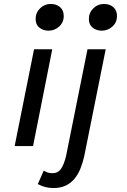

<svg xmlns="http://www.w3.org/2000/svg" viewBox="-20 -738 640 970"><path d="M54 0 152 -489H244L147 0ZM225 -583Q199 -583 179.5 -598Q160 -613 160 -642Q160 -674 182.5 -696Q205 -718 236 -718Q265 -718 283.5 -702Q302 -686 302 -657Q302 -625 279 -604Q256 -583 225 -583ZM251 212Q228 212 209 207Q190 202 171 192L201 124Q211 130 220.5 133.5Q230 137 246 137Q273 137 288.5 114.5Q304 92 314 49L422 -489H514L406 49Q398 85 386 114.5Q374 144 355.5 166Q337 188 311 200Q285 212 251 212ZM494 -583Q468 -583 448.5 -598Q429 -613 429 -642Q429 -674 451.5 -696Q474 -718 505 -718Q534 -718 552.5 -702Q571 -686 571 -657Q571 -625 548 -604Q525 -583 494 -583Z"/></svg>

Font: Source Code Pro Medium
Style: Italic
Weight: 500
Italic angle: -11°
Monospace: yes
Designer: Paul D. Hunt, Teo Tuominen
Foundry: Adobe Systems Incorporated
Version: Version 1.050;PS 1.000;hotconv 16.6.51;makeotf.lib2.5.65220